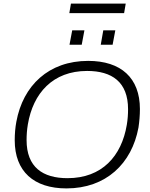

<svg xmlns="http://www.w3.org/2000/svg" viewBox="-20 -1037 833 1069"><path d="M366 -964H671L680 -1017H375ZM367 -788H435L450 -868H382ZM541 -788H607L622 -868H555ZM350 12C570 12 714 -126 751 -327C756 -361 759 -395 759 -430C759 -603 654 -698 471 -698C251 -698 108 -561 71 -359C65 -327 62 -292 62 -256C62 -83 168 12 350 12ZM356 -45C218 -45 128 -106 128 -257C128 -286 130 -314 135 -344C164 -518 274 -642 465 -642C603 -642 693 -581 693 -429C693 -400 691 -372 686 -342C657 -168 548 -45 356 -45Z"/></svg>

Font: Archivo ExtraLight
Style: Italic
Weight: 200
Italic angle: -10°
Designer: Hector Gatti
Foundry: Omnibus-Type
Version: Version 2.001